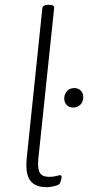

<svg xmlns="http://www.w3.org/2000/svg" viewBox="-20 -772 366 798"><path d="M173 6Q141 6 121 -7Q101 -20 94 -46.5Q87 -73 91 -114L156 -738Q158 -752 180 -752H184Q196 -752 201 -748.5Q206 -745 205 -738L139 -109Q136 -69 146 -53Q156 -37 184 -37Q202 -37 214 -40.5Q226 -44 230 -44Q233 -44 234.5 -42Q236 -40 236 -37Q236 -33 235 -28.5Q234 -24 232.5 -19.5Q231 -15 229 -10Q227 -5 216.5 -1.5Q206 2 194 4Q182 6 173 6ZM284 -325Q268 -325 257.5 -335.5Q247 -346 247 -362Q247 -381 258.5 -393.5Q270 -406 289 -406Q305 -406 315.5 -395.5Q326 -385 326 -369Q326 -348 313.5 -336.5Q301 -325 284 -325Z"/></svg>

Font: Asap ExtraLight
Style: Italic
Weight: 250
Italic angle: -6°
Version: Version 3.001